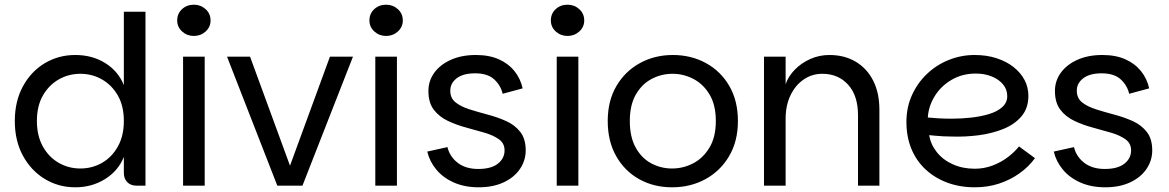

<svg xmlns="http://www.w3.org/2000/svg" viewBox="-20 -790 4973 817"><path d="M300 7Q229 7 170.5 -28.5Q112 -64 77.5 -127.5Q43 -191 43 -275Q43 -359 77.5 -422.5Q112 -486 170.5 -521Q229 -556 300 -556Q373 -556 428 -521.5Q483 -487 507 -428V-740H599V0H561Q536 0 521.5 -15Q507 -30 507 -54V-122Q483 -63 427 -28Q371 7 300 7ZM322 -73Q372 -73 414 -97Q456 -121 481.5 -166.5Q507 -212 507 -275Q507 -339 481.5 -383.5Q456 -428 414 -452Q372 -476 322 -476Q272 -476 230 -452Q188 -428 162.5 -383.5Q137 -339 137 -275Q137 -212 162.5 -166.5Q188 -121 230 -97Q272 -73 322 -73Z M759 0V-549H851V0ZM805 -637Q776 -637 755 -656Q734 -675 734 -703Q734 -732 754.5 -751Q775 -770 805 -770Q834 -770 855 -751Q876 -732 876 -703Q876 -675 855 -656Q834 -637 805 -637Z M1044 -549 1214 -85 1384 -549H1482L1267 0H1160L946 -549Z M1577 0V-549H1669V0ZM1623 -637Q1594 -637 1573 -656Q1552 -675 1552 -703Q1552 -732 1572.5 -751Q1593 -770 1623 -770Q1652 -770 1673 -751Q1694 -732 1694 -703Q1694 -675 1673 -656Q1652 -637 1623 -637Z M2017 7Q1957 7 1911 -13.5Q1865 -34 1836.5 -68.5Q1808 -103 1798 -145L1884 -164Q1894 -123 1928 -97Q1962 -71 2015 -71Q2070 -71 2098.5 -93.5Q2127 -116 2127 -150Q2127 -180 2103.5 -197Q2080 -214 2043 -225Q2006 -236 1964.5 -247Q1923 -258 1886 -275.5Q1849 -293 1826 -323Q1803 -353 1803 -403Q1803 -446 1828 -480.5Q1853 -515 1898.5 -535.5Q1944 -556 2005 -556Q2062 -556 2103 -537.5Q2144 -519 2169.5 -487Q2195 -455 2204 -414L2119 -391Q2110 -428 2082 -453Q2054 -478 2002 -478Q1951 -478 1923.5 -457Q1896 -436 1896 -404Q1896 -372 1919 -354Q1942 -336 1978.5 -324.5Q2015 -313 2056.5 -302Q2098 -291 2134.5 -274.5Q2171 -258 2194 -228.5Q2217 -199 2217 -150Q2217 -107 2192.5 -71Q2168 -35 2123 -14Q2078 7 2017 7Z M2349 0V-549H2441V0ZM2395 -637Q2366 -637 2345 -656Q2324 -675 2324 -703Q2324 -732 2344.5 -751Q2365 -770 2395 -770Q2424 -770 2445 -751Q2466 -732 2466 -703Q2466 -675 2445 -656Q2424 -637 2395 -637Z M2840 7Q2762 7 2700 -27.5Q2638 -62 2602 -125.5Q2566 -189 2566 -275Q2566 -361 2603 -424Q2640 -487 2703 -521.5Q2766 -556 2843 -556Q2921 -556 2984 -521.5Q3047 -487 3083.5 -424Q3120 -361 3120 -275Q3120 -189 3082.5 -125.5Q3045 -62 2981.5 -27.5Q2918 7 2840 7ZM2840 -73Q2887 -73 2929.5 -95Q2972 -117 2999 -162Q3026 -207 3026 -275Q3026 -343 2999.5 -387.5Q2973 -432 2931 -454Q2889 -476 2842 -476Q2794 -476 2752.5 -454Q2711 -432 2685.5 -387.5Q2660 -343 2660 -275Q2660 -207 2685 -162Q2710 -117 2751 -95Q2792 -73 2840 -73Z M3231 0V-549H3323V-432Q3335 -466 3362.5 -494Q3390 -522 3428 -539Q3466 -556 3509 -556Q3574 -556 3622 -527Q3670 -498 3696 -446Q3722 -394 3722 -323V0H3631V-300Q3631 -383 3589 -429.5Q3547 -476 3479 -476Q3435 -476 3399.5 -451.5Q3364 -427 3343.5 -384Q3323 -341 3323 -285V0Z M4128 7Q4064 7 4010.5 -13Q3957 -33 3918 -69.5Q3879 -106 3858 -157Q3837 -208 3837 -271Q3837 -333 3860.5 -385Q3884 -437 3924.5 -475.5Q3965 -514 4017.5 -535Q4070 -556 4127 -556Q4178 -556 4220 -542.5Q4262 -529 4292.5 -505Q4323 -481 4339.5 -450Q4356 -419 4356 -382Q4356 -330 4327 -295.5Q4298 -261 4250 -241.5Q4202 -222 4144.5 -214.5Q4087 -207 4029 -209Q4013 -209 3994 -210Q3975 -211 3959 -212.5Q3943 -214 3934 -215Q3940 -176 3966 -143Q3992 -110 4034 -91Q4076 -72 4128 -72Q4168 -72 4204.5 -86Q4241 -100 4269.5 -122Q4298 -144 4316 -167L4384 -117Q4358 -81 4319 -53Q4280 -25 4232 -9Q4184 7 4128 7ZM4031 -285Q4071 -285 4112 -289.5Q4153 -294 4188 -304.5Q4223 -315 4244.5 -334Q4266 -353 4266 -381Q4266 -409 4248.5 -430.5Q4231 -452 4200.5 -464.5Q4170 -477 4132 -477Q4075 -477 4029.5 -450.5Q3984 -424 3957.5 -381Q3931 -338 3928 -290Q3946 -288 3972.5 -286.5Q3999 -285 4031 -285Z M4683 7Q4623 7 4577 -13.5Q4531 -34 4502.5 -68.5Q4474 -103 4464 -145L4550 -164Q4560 -123 4594 -97Q4628 -71 4681 -71Q4736 -71 4764.5 -93.5Q4793 -116 4793 -150Q4793 -180 4769.5 -197Q4746 -214 4709 -225Q4672 -236 4630.5 -247Q4589 -258 4552 -275.5Q4515 -293 4492 -323Q4469 -353 4469 -403Q4469 -446 4494 -480.5Q4519 -515 4564.5 -535.5Q4610 -556 4671 -556Q4728 -556 4769 -537.5Q4810 -519 4835.5 -487Q4861 -455 4870 -414L4785 -391Q4776 -428 4748 -453Q4720 -478 4668 -478Q4617 -478 4589.5 -457Q4562 -436 4562 -404Q4562 -372 4585 -354Q4608 -336 4644.5 -324.5Q4681 -313 4722.5 -302Q4764 -291 4800.5 -274.5Q4837 -258 4860 -228.5Q4883 -199 4883 -150Q4883 -107 4858.5 -71Q4834 -35 4789 -14Q4744 7 4683 7Z"/></svg>

Font: Parkinsans Light
Style: Regular
Weight: 400
Version: Version 1.000